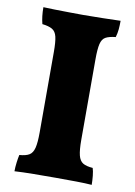

<svg xmlns="http://www.w3.org/2000/svg" viewBox="-79 -731 553 786"><g transform="rotate(10 197.0 -338.0)"><path d="M111 -506Q111 -548 106 -569Q101 -590 86.5 -598.5Q72 -607 45 -610Q37 -640 37 -679Q54 -678 83.5 -677.5Q113 -677 145 -676.5Q177 -676 201 -676Q236 -676 282 -677Q328 -678 358 -679Q358 -660 356.5 -643.5Q355 -627 350 -610Q322 -607 308 -599Q294 -591 289 -569.5Q284 -548 284 -506V-172Q284 -129 289.5 -107Q295 -85 309 -76.5Q323 -68 350 -66Q354 -54 356 -34.5Q358 -15 358 3Q333 1 293.5 0.5Q254 0 208 0Q162 0 115.5 0.5Q69 1 37 3Q37 -14 39.5 -33.5Q42 -53 45 -66Q72 -68 86 -76.5Q100 -85 105.5 -107Q111 -129 111 -172Z"/></g></svg>

Font: Vollkorn ExtraBold
Style: Regular
Weight: 800
Designer: Friedrich Althausen
Foundry: Friedrich Althausen
Version: Version 5.000; ttfautohint (v1.8.3)